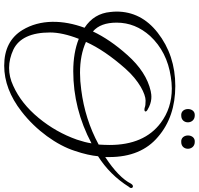

<svg xmlns="http://www.w3.org/2000/svg" viewBox="-37 -854 970 937"><g transform="rotate(90 448.5 -385.0)"><path d="M672 -850C630 -853 630 -780 673 -784C717 -784 716 -850 672 -850ZM543 -850C501 -853 501 -780 544 -784C588 -784 587 -850 543 -850ZM524 -5C616 -76 688 -177 716 -265C731 -309 739 -347 742 -378C802 -416 852 -466 891 -528C907 -543 888 -559 876 -539C856 -499 813 -457 746 -413V-433C746 -536 713 -616 647 -671C582 -727 499 -755 399 -755C299 -755 212 -726 139 -669C70 -615 36 -548 36 -468C36 -458 37 -448 38 -438C43 -385 68 -343 115 -312C76 -207 73 -96 126 -9C162 50 220 80 300 80C376 80 451 52 524 -5ZM687 -434C687 -417 686 -399 685 -381C602 -336 513 -308 418 -296C389 -292 361 -290 335 -290C276 -290 226 -300 184 -319C211 -380 255 -444 314 -511C374 -579 439 -610 470 -610C486 -610 497 -609 504 -606C524 -600 530 -611 516 -619C475 -644 443 -639 424 -635C362 -621 303 -583 248 -521C197 -464 159 -408 133 -353C104 -378 90 -416 90 -469C90 -530 112 -584 155 -632C206 -687 273 -721 354 -733C373 -736 392 -738 411 -738C475 -738 531 -720 579 -684C651 -630 687 -547 687 -434ZM679 -346C676 -325 670 -302 661 -275C637 -207 602 -145 555 -88C508 -31 456 10 398 36C341 63 281 63 221 35C166 8 138 -52 138 -144C138 -183 148 -230 169 -284C214 -266 267 -257 327 -257C450 -257 568 -287 679 -346Z"/></g></svg>

Font: VL Great Vibes
Style: Regular
Weight: 400
Designer: Robert E. Leuschke
Foundry: Robert E. Leuschke
Version: Version 1.001